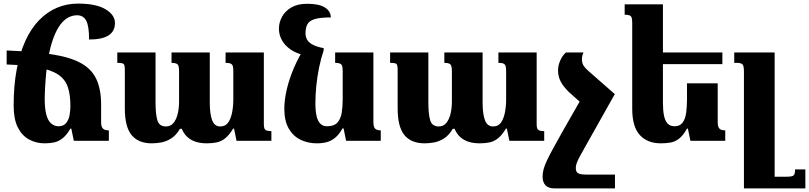

<svg xmlns="http://www.w3.org/2000/svg" viewBox="-20 -784 4504 1069"><path d="M228 14Q181 14 141.5 -7.5Q102 -29 79 -75Q56 -121 56 -196Q56 -307 73 -397.5Q90 -488 121.5 -557Q153 -626 198 -672Q243 -718 297.5 -741Q352 -764 414 -764Q515 -764 567.5 -732.5Q620 -701 620 -656Q620 -610 584.5 -587Q549 -564 476 -564Q476 -639 460 -669Q444 -699 409 -699Q380 -699 354 -683Q328 -667 306.5 -633Q285 -599 268.5 -546Q252 -493 242 -418.5Q232 -344 229 -247Q228 -184 237.5 -147.5Q247 -111 265.5 -96Q284 -81 305 -81Q335 -81 349.5 -100.5Q364 -120 368 -146.5Q372 -173 372 -193Q372 -257 357.5 -299.5Q343 -342 305 -368Q267 -394 197 -407.5Q127 -421 17 -425V-503Q167 -497 268.5 -481.5Q370 -466 430 -433Q490 -400 516.5 -343.5Q543 -287 543 -200V-102Q543 -85 548 -75.5Q553 -66 562.5 -62Q572 -58 586 -58V0H391L377 -68H372Q351 -32 329 -14.5Q307 3 283 8.5Q259 14 228 14Z M1236 -492H1449V-91Q1449 -78 1452 -69.5Q1455 -61 1464 -57.5Q1473 -54 1491 -54V0H1297L1283 -68H1278Q1257 -33 1235 -15Q1213 3 1188 8.5Q1163 14 1132 14Q1099 14 1072 6Q1045 -2 1024.5 -20Q1004 -38 992 -67H982Q961 -31 933.5 -13.5Q906 4 878 9Q850 14 825 14Q751 14 713 -31.5Q675 -77 675 -181V-395Q675 -412 672.5 -420.5Q670 -429 661 -431.5Q652 -434 633 -434V-492H846V-212Q846 -150 856 -115Q866 -80 904 -80Q930 -80 946 -99.5Q962 -119 969.5 -150.5Q977 -182 977 -219V-388Q977 -406 974 -416Q971 -426 962 -430Q953 -434 935 -434V-492H1148V-212Q1148 -150 1161 -115Q1174 -80 1206 -80Q1235 -80 1250 -101Q1265 -122 1272 -156.5Q1279 -191 1279 -231V-388Q1279 -405 1276.5 -415Q1274 -425 1265 -429.5Q1256 -434 1236 -434Z M1743 14Q1694 14 1653 -6Q1612 -26 1587.5 -68.5Q1563 -111 1563 -178Q1563 -227 1576.5 -285.5Q1590 -344 1616.5 -406Q1643 -468 1682 -528L1782 -503Q1767 -459 1756.5 -407.5Q1746 -356 1741 -305Q1736 -254 1736 -209Q1736 -167 1742.5 -138.5Q1749 -110 1763.5 -95.5Q1778 -81 1801 -81Q1840 -81 1858.5 -101.5Q1877 -122 1882.5 -156Q1888 -190 1888 -231V-389Q1888 -407 1885 -416.5Q1882 -426 1873 -430Q1864 -434 1846 -434V-492H2059V-102Q2059 -85 2063.5 -75.5Q2068 -66 2077.5 -62Q2087 -58 2100 -58V0H1907L1893 -69H1887Q1868 -35 1846 -17Q1824 1 1799 7.5Q1774 14 1743 14ZM1782 -516V-503L1664 -479Q1626 -489 1596.5 -509.5Q1567 -530 1550 -559.5Q1533 -589 1533 -625Q1533 -659 1550.5 -691Q1568 -723 1603 -743Q1638 -763 1690 -763Q1755 -763 1788 -743Q1821 -723 1822 -687Q1760 -687 1730 -677Q1700 -667 1690.5 -647Q1681 -627 1681 -598Q1681 -581 1688.5 -565.5Q1696 -550 1718 -537Q1740 -524 1782 -516Z M2755 -492H2968V-91Q2968 -78 2971 -69.5Q2974 -61 2983 -57.5Q2992 -54 3010 -54V0H2816L2802 -68H2797Q2776 -33 2754 -15Q2732 3 2707 8.5Q2682 14 2651 14Q2618 14 2591 6Q2564 -2 2543.5 -20Q2523 -38 2511 -67H2501Q2480 -31 2452.5 -13.5Q2425 4 2397 9Q2369 14 2344 14Q2270 14 2232 -31.5Q2194 -77 2194 -181V-395Q2194 -412 2191.5 -420.5Q2189 -429 2180 -431.5Q2171 -434 2152 -434V-492H2365V-212Q2365 -150 2375 -115Q2385 -80 2423 -80Q2449 -80 2465 -99.5Q2481 -119 2488.5 -150.5Q2496 -182 2496 -219V-388Q2496 -406 2493 -416Q2490 -426 2481 -430Q2472 -434 2454 -434V-492H2667V-212Q2667 -150 2680 -115Q2693 -80 2725 -80Q2754 -80 2769 -101Q2784 -122 2791 -156.5Q2798 -191 2798 -231V-388Q2798 -405 2795.5 -415Q2793 -425 2784 -429.5Q2775 -434 2755 -434Z M3403 -260 3236 37Q3221 64 3210.5 83Q3200 102 3195 114Q3190 126 3188 134.5Q3186 143 3186 152Q3186 173 3198.5 180.5Q3211 188 3245 188H3404V265H3068Q3034 265 3017.5 248Q3001 231 3001 199Q3001 179 3006.5 158.5Q3012 138 3025 110Q3038 82 3060 42Q3082 2 3115 -57L3251 -295ZM3229 -492Q3225 -484 3222.5 -474.5Q3220 -465 3220 -453Q3220 -437 3227 -422.5Q3234 -408 3264 -382L3403 -260L3240 -189L3148 -271Q3117 -301 3102 -329.5Q3087 -358 3087 -393Q3087 -418 3098.5 -445.5Q3110 -473 3131 -492Z M3976 -320V-102Q3976 -85 3980.5 -75.5Q3985 -66 3994.5 -62Q4004 -58 4018 -58V0H3824L3810 -68H3805Q3784 -30 3761.5 -12.5Q3739 5 3714 9.5Q3689 14 3659 14Q3585 14 3542.5 -32Q3500 -78 3500 -179V-654Q3500 -673 3497.5 -683.5Q3495 -694 3486 -698Q3477 -702 3458 -702V-760H3671V-211Q3671 -169 3677 -140Q3683 -111 3697 -96Q3711 -81 3736 -81Q3766 -81 3781 -102Q3796 -123 3800.5 -157Q3805 -191 3805 -231V-320ZM3645 -427V-492H4002V-427Z M4464 159V265H4122V-386Q4122 -418 4113.5 -426Q4105 -434 4082 -434H4068V-492H4293V200H4356Q4377 200 4388 197.5Q4399 195 4403 186Q4407 177 4407 159Z"/></svg>

Font: Noto Serif Armenian ExtraBold
Style: Regular
Weight: 800
Version: Version 2.007